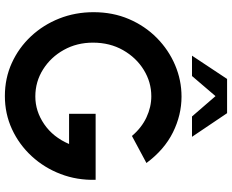

<svg xmlns="http://www.w3.org/2000/svg" viewBox="-102 -837 952 788"><g transform="rotate(90 374.0 -443.0)"><path d="M374 13Q301 13 238.5 -15.5Q176 -44 129 -94.2Q82 -144.5 56 -210.2Q30 -276 30 -351Q30 -430 58.2 -496Q86.5 -562 135.5 -610.5Q184.5 -659 246.8 -685.5Q309 -712 376.5 -712Q452 -712 523.2 -676.8Q594.5 -641.5 649 -568L538 -508.5Q504 -548.5 461.5 -568.2Q419 -588 375 -588Q317 -588 266.8 -557Q216.5 -526 185.8 -472Q155 -418 155 -348.5Q155 -282.5 184.8 -229Q214.5 -175.5 264.8 -143.8Q315 -112 376 -112Q436.5 -112 489.8 -148.5Q543 -185 571 -250.5H447V-359.5H718Q720 -283 694.2 -215.8Q668.5 -148.5 621 -97Q573.5 -45.5 510.2 -16.2Q447 13 374 13ZM444.5 -899 541.5 -755H458L374.5 -851.5L292 -755H208.5L304 -899Z"/></g></svg>

Font: Urbanist
Style: Bold
Weight: 700
Designer: Corey Hu
Foundry: Corey Hu
Version: Version 1.330; ttfautohint (v1.8.4.7-5d5b)